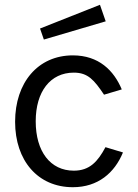

<svg xmlns="http://www.w3.org/2000/svg" viewBox="-20 -771 576 801"><path d="M284 -540C138 -540 43 -426 43 -263C43 -101 138 10 284 10C389 10 458 -50 493 -135L420 -157C388 -97 354 -59 288 -59C190 -59 129 -139 129 -265C129 -389 190 -468 288 -468C347 -468 373 -437 414 -376L488 -398C455 -477 392 -540 284 -540ZM147 -652 163 -606 421 -682 397 -751Z"/></svg>

Font: Cheyenne Sans
Style: Regular
Weight: 400
Designer: The Public Sans project authors (U.S. Web Design System), Libre Franklin designed by Pablo Impallari and Rodrigo Fuenzal
Foundry: The Cheyenne Sans Project Authors
Version: Version 2.007